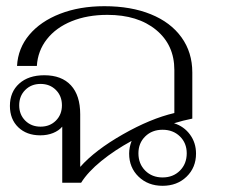

<svg xmlns="http://www.w3.org/2000/svg" viewBox="-20 -590 725 620"><path d="M613 -94Q613 -49 582.5 -19.5Q552 10 505 10Q458 10 427.5 -19.5Q397 -49 397 -94Q397 -114 405 -135Q350 -105 307 -70Q264 -35 242 0H181V-181Q170 -168 151.5 -160.5Q133 -153 110 -153Q66 -153 39 -179Q12 -205 12 -248Q12 -293 42 -320Q72 -347 123 -347Q179 -347 209 -314.5Q239 -282 239 -221V-51Q287 -105 376.5 -156Q466 -207 543 -225V-364Q543 -445 484 -493.5Q425 -542 327 -542Q262 -542 211.5 -521.5Q161 -501 131.5 -463.5Q102 -426 99 -377H35Q38 -434 74.5 -477.5Q111 -521 174 -545.5Q237 -570 317 -570Q403 -570 467 -544Q531 -518 566 -469.5Q601 -421 601 -356V-207Q571 -201 542 -192Q574 -182 593.5 -155.5Q613 -129 613 -94ZM180 -250Q180 -280 160.5 -299.5Q141 -319 111 -319Q81 -319 61.5 -299.5Q42 -280 42 -250Q42 -220 61.5 -200.5Q81 -181 111 -181Q141 -181 160.5 -200.5Q180 -220 180 -250ZM583 -95Q583 -128 561 -149.5Q539 -171 505 -171Q471 -171 449 -149.5Q427 -128 427 -95Q427 -61 449 -39Q471 -17 505 -17Q539 -17 561 -39Q583 -61 583 -95Z"/></svg>

Font: Fahkwang ExtraLight
Style: Regular
Weight: 275
Designer: Suppakit Chalermlarp | Katatrad Co.,Ltd.
Foundry: Cadson Demak Co.,Ltd.
Version: Version 1.000; ttfautohint (v1.6)